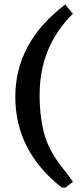

<svg xmlns="http://www.w3.org/2000/svg" viewBox="-20 -730 373 853"><path d="M254 103Q48 -59 48 -300Q48 -542 270 -710L304 -669Q156 -524 156 -308Q156 -200 182 -117V-118Q205 -46 274 36Q277 40 281 46Q285 52 290 58L304 78L271 103Z"/></svg>

Font: New Athena Unicode
Style: Bold
Weight: 700
Designer: J. Rusten 1997; rev. by R. Hancock 2001, 2002, rev. by D. Mastronarde 2002-2021
Foundry: Society for Classical Studies (formerly American Philological Association)
Version: Version 5.008